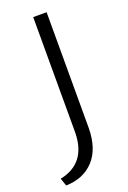

<svg xmlns="http://www.w3.org/2000/svg" viewBox="-180 -700 594 888"><g transform="rotate(-20 117.0 -256.0)"><path d="M107 -648H173V-78Q172 24 121 79Q70 134 -16 136L-29 98Q104 71 107 -78Z"/></g></svg>

Font: Gafata
Style: Regular
Weight: 400
Designer: Lautaro Hourcade
Foundry: Lautaro Hourcade
Version: Version 4.002; ttfautohint (v0.94.20-1c74) -l 7 -r 28 -G 0 -